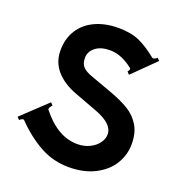

<svg xmlns="http://www.w3.org/2000/svg" viewBox="-138 -872 939 1006"><g transform="rotate(20 331.5 -368.5)"><path d="M52 -133Q50 -135 47 -135Q38 -135 27 -124L14 -138L153 -269L166 -255Q160 -250 155 -241Q150 -232 153 -228Q246 -110 356 -110Q394 -110 424.5 -125Q455 -140 472 -163.5Q489 -187 489 -212Q489 -271 386 -309L263 -355Q189 -382 147.5 -429Q106 -476 106 -542Q106 -607 136.5 -655.5Q167 -704 223 -730Q279 -756 353 -756Q423 -756 470.5 -734.5Q518 -713 572 -669Q573 -668 576 -668Q581 -668 587.5 -671.5Q594 -675 598 -679L611 -666L487 -544L474 -558Q479 -563 481.5 -569.5Q484 -576 480 -579Q415 -631 351 -631Q300 -631 270 -607.5Q240 -584 240 -548Q240 -516 256.5 -499Q273 -482 307 -470L428 -426Q491 -403 533 -377.5Q575 -352 600 -310.5Q625 -269 625 -207Q625 -147 593.5 -95.5Q562 -44 500.5 -12.5Q439 19 355 19Q269 19 195 -21.5Q121 -62 52 -133Z"/></g></svg>

Font: Aoboshi One
Style: Regular
Weight: 400
Designer: IKIMOJI
Foundry: Natsumi Matsuba
Version: Version 1.000; ttfautohint (v1.8.3)